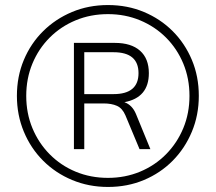

<svg xmlns="http://www.w3.org/2000/svg" viewBox="-20 -733 855 761"><path d="M408 8Q332 8 266 -19.5Q200 -47 151 -96Q102 -145 74.5 -211Q47 -277 47 -353Q47 -430 74.5 -495.5Q102 -561 151 -609.5Q200 -658 265.5 -685.5Q331 -713 408 -713Q485 -713 550.5 -685.5Q616 -658 664.5 -609.5Q713 -561 740.5 -495.5Q768 -430 768 -353Q768 -277 740.5 -211Q713 -145 664.5 -96Q616 -47 550.5 -19.5Q485 8 408 8ZM408 -28Q476 -28 535 -52.5Q594 -77 638 -121.5Q682 -166 706.5 -225Q731 -284 731 -353Q731 -422 706.5 -481Q682 -540 638 -584Q594 -628 535 -652.5Q476 -677 408 -677Q339 -677 280 -652.5Q221 -628 177 -584Q133 -540 108.5 -481Q84 -422 84 -353Q84 -284 108.5 -225Q133 -166 177 -121.5Q221 -77 280 -52.5Q339 -28 408 -28ZM273 -142V-563H435Q500 -563 535 -532Q570 -501 570 -443Q570 -346 473 -328Q504 -317 519 -281L576 -142H533L477 -276Q465 -304 443.5 -313.5Q422 -323 391 -323H314V-142ZM314 -360H430Q529 -360 529 -443Q529 -526 430 -526H314Z"/></svg>

Font: Nunito Sans ExtraLight
Style: Regular
Weight: 200
Designer: Vernon Adams
Foundry: Vernon Adams
Version: Version 3.006; ttfautohint (v1.8.3)